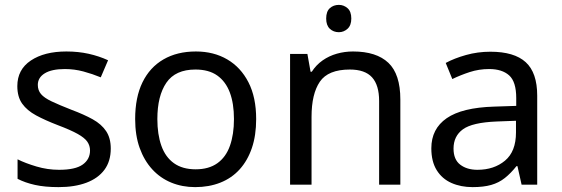

<svg xmlns="http://www.w3.org/2000/svg" viewBox="-20 -757 2303 787"><path d="M434 -148Q434 -96 408 -61Q382 -26 334 -8Q286 10 220 10Q164 10 123.5 1Q83 -8 52 -24V-104Q84 -88 129.5 -74.5Q175 -61 222 -61Q289 -61 319 -82.5Q349 -104 349 -140Q349 -160 338 -176Q327 -192 298.5 -208Q270 -224 217 -244Q165 -264 128 -284Q91 -304 71 -332Q51 -360 51 -404Q51 -472 106.5 -509Q162 -546 252 -546Q301 -546 343.5 -536.5Q386 -527 423 -510L393 -440Q359 -454 322 -464Q285 -474 246 -474Q192 -474 163.5 -456.5Q135 -439 135 -409Q135 -387 148 -371.5Q161 -356 191.5 -341.5Q222 -327 273 -307Q324 -288 360 -268Q396 -248 415 -219.5Q434 -191 434 -148Z M1030 -269Q1030 -202 1012.5 -150.5Q995 -99 962.5 -63Q930 -27 883.5 -8.5Q837 10 780 10Q727 10 682 -8.5Q637 -27 604 -63Q571 -99 552.5 -150.5Q534 -202 534 -269Q534 -358 564 -419.5Q594 -481 650 -513.5Q706 -546 783 -546Q856 -546 911.5 -513.5Q967 -481 998.5 -419.5Q1030 -358 1030 -269ZM625 -269Q625 -206 641.5 -159.5Q658 -113 693 -88Q728 -63 782 -63Q836 -63 871 -88Q906 -113 922.5 -159.5Q939 -206 939 -269Q939 -333 922 -378Q905 -423 870.5 -447.5Q836 -472 781 -472Q699 -472 662 -418Q625 -364 625 -269Z M1369 -737Q1389 -737 1404.5 -723.5Q1420 -710 1420 -681Q1420 -653 1404.5 -639Q1389 -625 1369 -625Q1347 -625 1332 -639Q1317 -653 1317 -681Q1317 -710 1332 -723.5Q1347 -737 1369 -737ZM1427 -546Q1523 -546 1572 -499.5Q1621 -453 1621 -349V0H1534V-343Q1534 -408 1505 -440Q1476 -472 1414 -472Q1325 -472 1291 -422Q1257 -372 1257 -278V0H1169V-536H1240L1253 -463H1258Q1276 -491 1302.5 -509.5Q1329 -528 1361 -537Q1393 -546 1427 -546Z M1990 -545Q2088 -545 2135 -502Q2182 -459 2182 -365V0H2118L2101 -76H2097Q2074 -47 2049.5 -27.5Q2025 -8 1993.5 1Q1962 10 1917 10Q1869 10 1830.5 -7Q1792 -24 1770 -59.5Q1748 -95 1748 -149Q1748 -229 1811 -272.5Q1874 -316 2005 -320L2096 -323V-355Q2096 -422 2067 -448Q2038 -474 1985 -474Q1943 -474 1905 -461.5Q1867 -449 1834 -433L1807 -499Q1842 -518 1890 -531.5Q1938 -545 1990 -545ZM2016 -259Q1916 -255 1877.5 -227Q1839 -199 1839 -148Q1839 -103 1866.5 -82Q1894 -61 1937 -61Q2005 -61 2050 -98.5Q2095 -136 2095 -214V-262Z"/></svg>

Font: ugurmukhi85
Style: Book
Weight: 400
Designer: Jelle Bosma - Monotype Design Team
Foundry: Monotype Imaging Inc.
Version: Version 2.003